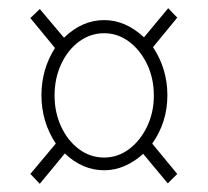

<svg xmlns="http://www.w3.org/2000/svg" viewBox="-20 -592 507 468"><path d="M77 -144 54 -168 116 -242Q81 -295 81 -360Q81 -423 114 -475L54 -548L77 -570L136 -500Q180 -543 234 -543Q286 -543 331 -501L390 -572L412 -549L353 -477Q388 -424 388 -360Q388 -294 351 -242L412 -168L389 -145L329 -217Q308 -198 284 -187.5Q260 -177 234 -177Q181 -177 138 -218ZM234 -208Q267 -208 294.5 -228.5Q322 -249 338.5 -283.5Q355 -318 355 -359Q355 -401 338.5 -435.5Q322 -470 294.5 -490.5Q267 -511 234 -511Q200 -511 172.5 -490.5Q145 -470 129 -435.5Q113 -401 113 -359Q113 -318 129 -283.5Q145 -249 172.5 -228.5Q200 -208 234 -208Z"/></svg>

Font: Noto Serif Display Condensed ExtraLight
Style: Regular
Weight: 200
Width: 3
Designer: Monotype Design Team
Foundry: Monotype Imaging Inc.
Version: Version 2.009